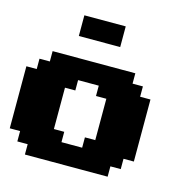

<svg xmlns="http://www.w3.org/2000/svg" viewBox="-123 -998 1121 1121"><g transform="rotate(15 437.5 -437.5)"><path d="M125 0H625V-62.5H687.5V-125H750V-500H687.5V-562.5H625V-625H125V-562.5H62.5V-500H0V-125H62.5V-62.5H125ZM437.5 -125H312.5V-187.5H250V-437.5H312.5V-500H437.5V-437.5H500V-187.5H437.5ZM250 -750H500V-875H250Z"/></g></svg>

Font: Faithful 32x
Style: Bold
Weight: 400
Foundry: Faithful Resource Pack
Version: Version 1.0; January 27, 2023